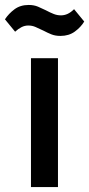

<svg xmlns="http://www.w3.org/2000/svg" viewBox="-47 -755 360 775"><path d="M187 0H78V-520H187ZM197 -610Q176 -610 160 -616.5Q144 -623 129 -631Q110 -640 96.5 -646Q83 -652 67 -652Q53 -652 40 -645.5Q27 -639 14 -627L-27 -677Q-12 -700 11.5 -717.5Q35 -735 69 -735Q90 -735 106.5 -728Q123 -721 137 -714Q156 -704 170 -698.5Q184 -693 199 -693Q213 -693 226 -699Q239 -705 252 -718L293 -668Q279 -645 255 -627.5Q231 -610 197 -610Z"/></svg>

Font: IBM Plex Sans Medium
Style: Regular
Weight: 500
Designer: Mike Abbink, Paul van der Laan, Pieter van Rosmalen
Foundry: Bold Monday
Version: Version 3.201